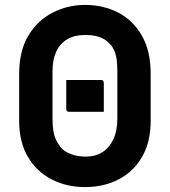

<svg xmlns="http://www.w3.org/2000/svg" viewBox="-20 -740 690 780"><path d="M249.2 -415.1H390.7Q395.7 -415.1 398.7 -412.1Q401.7 -409.1 401.7 -404.1Q401.7 -373.6 401.7 -345.4Q401.7 -317.1 401.7 -285.7H260.2Q255.2 -285.7 252.2 -288.7Q249.2 -291.7 249.2 -296.7Q249.2 -328.1 249.2 -356.4Q249.2 -384.6 249.2 -415.1ZM325.1 -720Q400.4 -720 460.7 -688.5Q521 -657 556.5 -595Q592.1 -532.9 592.1 -439.9V-248.7Q592.1 -162.7 557.1 -102.6Q522.1 -42.5 462 -11.3Q402 20 324.9 20Q250.3 20 189.5 -11.3Q128.8 -42.5 93.4 -102.7Q57.9 -162.8 57.9 -248.8V-439.9Q57.9 -532.9 95 -595Q132.2 -657 193.4 -688.5Q254.6 -720 325.1 -720ZM193.3 -258.2Q193.3 -200.8 207.3 -172.8Q221.3 -144.8 236.2 -131.6Q250.5 -120 274.1 -111.9Q297.6 -103.8 329.1 -103.8Q366.6 -103.8 395 -121.2Q423.3 -138.5 440 -173.2Q456.7 -208 456.7 -258.9V-451.3Q456.7 -482.6 453 -504.2Q449.2 -525.8 441.2 -540.9Q433.2 -555.9 421.2 -566.9Q406 -582 382.9 -589.9Q359.8 -597.9 326.9 -597.9Q281.5 -597.9 251.9 -579.8Q222.4 -561.6 207.8 -529Q193.3 -496.4 193.3 -451.3Z"/></svg>

Font: Recursive Sans Linear Light
Style: Regular
Weight: 300
Version: Version 1.085